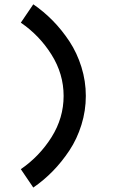

<svg xmlns="http://www.w3.org/2000/svg" viewBox="-20 -785 565 887"><path d="M133.8 81.5 76.2 -3.4Q162.6 -63 218.3 -151.6Q273.9 -240.2 273.9 -341.8Q273.9 -443.4 218 -532.5Q162.1 -621.6 76.2 -680.2L133.8 -765.1Q181.6 -732.4 223.6 -689.7Q265.6 -647 300.8 -593.8Q335.9 -540.5 356.2 -475.3Q376.5 -410.2 376.5 -341.8Q376.5 -273.4 356.2 -208.3Q335.9 -143.1 300.8 -90.1Q265.6 -37.1 223.9 5.6Q182.1 48.3 133.8 81.5Z"/></svg>

Font: Anka/Coder Condensed
Style: Bold
Weight: 700
Width: 4
Monospace: yes
Version: Version 001.100